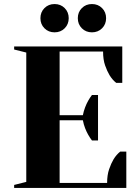

<svg xmlns="http://www.w3.org/2000/svg" viewBox="-20 -930 685 950"><path d="M180 -840Q180 -870 200 -890Q220 -910 250 -910Q280 -910 300 -890Q320 -870 320 -840Q320 -810 300 -790Q280 -770 250 -770Q220 -770 200 -790Q180 -810 180 -840ZM365 -840Q365 -870 385 -890Q405 -910 435 -910Q465 -910 485 -890Q505 -870 505 -840Q505 -810 485 -790Q465 -770 435 -770Q405 -770 385 -790Q365 -810 365 -840ZM390 -360Q394 -380 401 -398.5Q408 -417 416 -431Q425 -447 435 -460H465V-235H435Q425 -248 416 -264Q408 -278 401 -296Q394 -314 390 -335H275V-25H510Q510 -64 520 -93Q530 -122 542 -142Q556 -165 575 -180H605V0H50V-15L110 -30V-670L50 -685V-700H585V-520H555Q536 -535 522 -558Q510 -578 500 -606.5Q490 -635 490 -675H275V-360Z"/></svg>

Font: Yeseva One
Style: Regular
Weight: 400
Designer: Jovanny Lemonad
Foundry: Jovanny Lemonad
Version: Version 2.001; ttfautohint (v0.91) -l 8 -r 50 -G 200 -x 0 -w